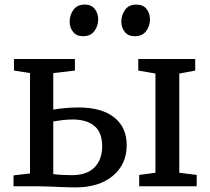

<svg xmlns="http://www.w3.org/2000/svg" viewBox="-20 -813 918 838"><path d="M587.5 0V-49.5L658.5 -59V-492L583.5 -505V-555.5H832V-505L762.5 -492V-59L838.5 -49.5V0ZM39 0V-47.5L111 -56V-494L41 -505V-555.5H307V-505L212.5 -494V-334.5Q233 -338.5 263 -341.2Q293 -344 322 -344Q423.5 -344 478.2 -300.8Q533 -257.5 533 -179.5Q533 -96 472.5 -45.5Q412 5 308.5 5Q291.5 5 259.5 3.8Q227.5 2.5 195.2 1.2Q163 0 146 0ZM293.5 -48.5Q359.5 -48.5 392.8 -82.8Q426 -117 426 -175Q426 -235 392 -263.2Q358 -291.5 297.5 -291.5Q276 -291.5 252.8 -288.8Q229.5 -286 212.5 -283V-53Q247.5 -48.5 293.5 -48.5ZM342 -655Q314 -655 299 -673.8Q284 -692.5 284 -719Q284 -747.5 300.5 -770.2Q317 -793 349.5 -793H350.5Q378.5 -793 393.5 -774Q408.5 -755 408.5 -728.5Q408.5 -700 392 -677.5Q375.5 -655 343 -655ZM567.5 -655Q539.5 -655 524.5 -673.8Q509.5 -692.5 509.5 -719Q509.5 -747.5 526 -770.2Q542.5 -793 575 -793H576Q604.5 -793 619.5 -774Q634.5 -755 634.5 -728.5Q634.5 -700 618 -677.5Q601.5 -655 568.5 -655Z"/></svg>

Font: Merriweather
Style: Regular
Weight: 400
Designer: Eben Sorkin
Foundry: Eben Sorkin
Version: Version 2.100; ttfautohint (v1.7.19-72a1) -l 8 -r 50 -G 200 